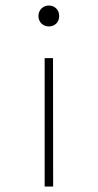

<svg xmlns="http://www.w3.org/2000/svg" viewBox="-20 -604 353 695"><path d="M194.3 -545.9C194.3 -566.9 179.7 -584 156.7 -584C134.8 -584 119.1 -566.9 119.1 -545.9C119.1 -524.9 134.8 -508.3 156.7 -508.3C179.7 -508.3 194.3 -524.9 194.3 -545.9ZM141.6 71.3H172.4L171.9 -393.6H141.6Z"/></svg>

Font: Estedad Thin
Style: Regular
Weight: 100
Designer: Amin Abedi
Version: Version 7.3